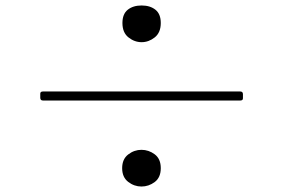

<svg xmlns="http://www.w3.org/2000/svg" viewBox="-20 -714 1040 701"><path d="M427 -630Q427 -663 446.5 -678.5Q466 -694 497 -694Q528 -694 547.5 -678.5Q567 -663 567 -630Q567 -595 545 -577.5Q523 -560 497 -560Q471 -560 449 -577.5Q427 -595 427 -630ZM137 -347Q127 -347 127 -357Q127 -364 127 -372Q127 -380 137 -380H857Q867 -380 867 -370Q867 -363 867 -355Q867 -347 857 -347ZM426 -100Q426 -133 448 -150Q470 -167 496.5 -167Q523 -167 545 -150.5Q567 -134 567 -100Q567 -66 545 -49.5Q523 -33 496.5 -33Q470 -33 448 -50Q426 -67 426 -100Z"/></svg>

Font: SoukouMincho
Style: Regular
Weight: 400
Designer: Dr. Ken Lunde (project architect, glyph set definition & overall production); Masataka HATTORI  (production & ideograph 
Foundry: Adobe Systems Incorporated
Version: Version 1.00